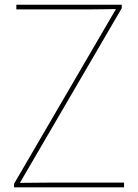

<svg xmlns="http://www.w3.org/2000/svg" viewBox="-20 -800 590 820"><path d="M40 -15.1 475.1 -761.2 359.9 -759.8H49.8V-779.8H500V-765.1L64.9 -19L180.2 -20H509.8V0H40Z"/></svg>

Font: Cooper Hewitt
Style: Thin
Weight: 701
Designer: Village Type and Design LLC
Foundry: Cooper Hewitt Smithsonian Design Museum
Version: 1.000